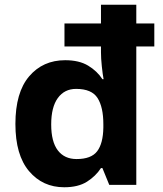

<svg xmlns="http://www.w3.org/2000/svg" viewBox="-20 -780 689 810"><path d="M251 10Q160 10 102.5 -58Q45 -126 45 -257Q45 -390 103 -458Q161 -526 255 -526Q314 -526 352 -503Q390 -480 412 -446H417Q413 -467 409.5 -500.5Q406 -534 406 -559V-584H252V-681H406V-760H555V-681H631V-584H555V0H441L412 -71H406Q384 -37 347 -13.5Q310 10 251 10ZM303 -109Q365 -109 390 -142Q415 -175 416 -242V-256Q416 -328 391.5 -366.5Q367 -405 301 -405Q252 -405 224 -366.5Q196 -328 196 -255Q196 -182 224 -145.5Q252 -109 303 -109Z"/></svg>

Font: Noto Sans Bengali UI
Style: Bold
Weight: 700
Designer: Jelle Bosma - Monotype Design Team
Foundry: Monotype Imaging Inc.
Version: Version 2.003; ttfautohint (v1.8.4.7-5d5b)